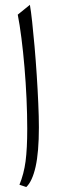

<svg xmlns="http://www.w3.org/2000/svg" viewBox="-20 -752 284 781"><path d="M101.6 -732.4Q106 -708 110.8 -663.3Q115.7 -618.7 120.6 -562.7Q125.5 -506.8 129.4 -447Q133.3 -387.2 135.7 -331.8Q138.2 -276.4 138.2 -233.9Q138.2 -133.3 124.8 -73.7Q111.3 -14.2 86.9 8.8L59.1 -0.5Q77.1 -43.9 84 -95.7Q90.8 -147.5 90.8 -228.5Q90.8 -286.6 87.9 -350.8Q85 -415 79.6 -478.5Q74.2 -542 67.1 -597.4Q60.1 -652.8 52.2 -692.4Z"/></svg>

Font: Pinar-FD Light
Style: Regular
Weight: 300
Designer: Amin Abedi
Version: Version 2.000